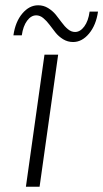

<svg xmlns="http://www.w3.org/2000/svg" viewBox="-20 -707 391 727"><path d="M129.9 0H78.1L148.4 -500H200.2ZM30.8 -573.2Q38.1 -624.5 64.5 -655.8Q90.8 -687 124.5 -687Q145 -687 162.1 -676.5Q179.2 -666 191.2 -651.4Q203.1 -636.7 213.9 -621.8Q224.6 -606.9 237.3 -596.4Q250 -585.9 264.2 -585.9Q283.7 -585.9 299.1 -606.7Q314.5 -627.4 319.3 -663.1H351.1Q343.8 -611.8 317.1 -579.8Q290.5 -547.9 256.8 -547.9Q236.3 -547.9 219.2 -558.3Q202.1 -568.8 190.2 -583.7Q178.2 -598.6 167.5 -613.3Q156.7 -627.9 144 -638.4Q131.3 -648.9 117.2 -648.9Q97.7 -648.9 82.5 -628.4Q67.4 -607.9 62.5 -573.2Z"/></svg>

Font: Fivo Sans Light
Style: Regular
Weight: 300
Designer: Alexander Slobzheninov
Foundry: Alexander Slobzheninov
Version: 1.0